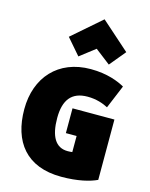

<svg xmlns="http://www.w3.org/2000/svg" viewBox="-154 -1157 998 1279"><g transform="rotate(15 345.5 -518.0)"><path d="M42 -346C42 -123 154 26 396 26C510 26 592 5 640 -18V-434H351V-263H425V-152C416 -151 406 -150 393 -150C309 -150 269 -220 269 -346C269 -470 319 -535 429 -535C489 -535 537 -518 571 -500L638 -661C596 -685 517 -718 402 -718C178 -718 42 -565 42 -346ZM299 -778 404 -859 509 -778 600 -888 404 -1062 204 -888Z"/></g></svg>

Font: Repo ExtraBlack
Style: Regular
Weight: 400
Designer: Stefan Peev
Foundry: Context Ltd
Version: Version 001.502